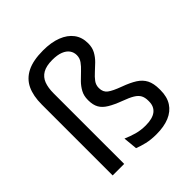

<svg xmlns="http://www.w3.org/2000/svg" viewBox="-188 -805 943 943"><g transform="rotate(-45 284.0 -333.0)"><path d="M66 -492.5Q66 -552 85.2 -592.8Q104.5 -633.5 146.8 -654.8Q189 -676 258.5 -676Q315 -676 355.5 -660.2Q396 -644.5 418 -615.2Q440 -586 440 -544Q440 -514.5 428 -492.8Q416 -471 398.2 -453.5Q380.5 -436 363 -420.5Q345.5 -405 333.5 -388.8Q321.5 -372.5 321.5 -352.5V-350.5Q321.5 -323 340.8 -308.2Q360 -293.5 406.5 -276.5Q449 -261 475.8 -244Q502.5 -227 515.5 -201.8Q528.5 -176.5 528.5 -136.5V-129.5Q528.5 -83.5 508.5 -52.5Q488.5 -21.5 451.2 -6Q414 9.5 361.5 9.5Q323 9.5 293.8 2.5Q264.5 -4.5 242 -13.5L235 -87Q263.5 -74.5 292.2 -66.5Q321 -58.5 354 -58.5Q402 -58.5 425.8 -77Q449.5 -95.5 449.5 -130.5V-136Q449.5 -158 441.5 -173Q433.5 -188 413.8 -200Q394 -212 359.5 -224.5Q318 -240 291.8 -255.8Q265.5 -271.5 253.8 -292.5Q242 -313.5 242 -345.5V-348.5Q242 -377 253.8 -398.5Q265.5 -420 283 -437.8Q300.5 -455.5 318 -471.8Q335.5 -488 347.5 -504.8Q359.5 -521.5 359.5 -542Q359.5 -562 348.5 -577.5Q337.5 -593 315 -602Q292.5 -611 257.5 -611Q215.5 -611 191 -596.8Q166.5 -582.5 156.2 -555.5Q146 -528.5 146 -490V0H66Z"/></g></svg>

Font: Anek Gurmukhi
Style: Regular
Weight: 400
Designer: Sarang Kulkarni (Gurmukhi), Yesha Goshar (Latin)
Foundry: Ek Type
Version: Version 1.003